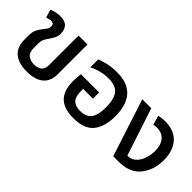

<svg xmlns="http://www.w3.org/2000/svg" viewBox="28 -1074 1631 1631"><g transform="rotate(45 843.5 -258.5)"><path d="M280 11Q181 11 128 -33.5Q75 -78 75 -166V-216Q75 -260 88 -286.5Q101 -313 117 -333Q134 -354 145.5 -370.5Q157 -387 157 -408Q157 -426 147 -434Q137 -442 122 -442Q111 -442 98.5 -438.5Q86 -435 73 -430L51 -501Q72 -514 100.5 -519Q129 -524 150 -524Q208 -524 233 -496Q258 -468 258 -422Q258 -390 246 -367.5Q234 -345 219 -323Q202 -300 191.5 -279Q181 -258 181 -224V-174Q181 -117 210.5 -96Q240 -75 280 -75Q376 -75 376 -162V-517H483V-158Q483 -76 431.5 -32.5Q380 11 280 11Z M839 11Q726 11 671 -43.5Q616 -98 616 -211Q616 -230 617.5 -254Q619 -278 622 -299H841V-224H723V-207Q723 -130 751.5 -101.5Q780 -73 837 -73Q878 -73 908.5 -88Q939 -103 955.5 -141.5Q972 -180 972 -252Q972 -348 936.5 -394Q901 -440 812 -440Q765 -440 719.5 -428Q674 -416 637 -396V-491Q668 -506 719 -517Q770 -528 828 -528Q918 -528 974 -494.5Q1030 -461 1056 -399.5Q1082 -338 1082 -255Q1082 -128 1026.5 -58.5Q971 11 839 11Z M1309 0 1141 -517H1249L1390 -89H1400Q1421 -89 1441.5 -99Q1462 -109 1476 -125Q1503 -154 1516 -197Q1529 -240 1529 -283Q1529 -355 1495 -395Q1461 -435 1401 -435Q1389 -435 1378.5 -434Q1368 -433 1360 -430L1336 -514Q1358 -519 1377 -521Q1396 -523 1410 -523Q1461 -523 1500.5 -509Q1540 -495 1568 -469Q1602 -437 1619.5 -388.5Q1637 -340 1637 -282Q1637 -207 1612.5 -150Q1588 -93 1552 -59Q1522 -32 1479 -16Q1436 0 1367 0Z"/></g></svg>

Font: Noto Sans Thai UI Med
Style: Regular
Weight: 500
Designer: Monotype Design Team
Foundry: Monotype Imaging Inc.
Version: Version 2.000;GOOG;noto-source:20170915:90ef993387c0